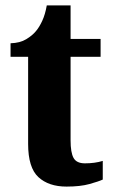

<svg xmlns="http://www.w3.org/2000/svg" viewBox="-20 -680 417 710"><path d="M226 10Q160 10 122 -25Q84 -60 84 -148V-470H19V-520Q54 -521 77 -535Q100 -549 113 -565Q125 -579 136 -602.5Q147 -626 153 -660H241V-536H352V-470H241V-161Q241 -116 252 -96Q263 -76 294 -76Q331 -76 360 -85V-16Q345 -9 311 0.5Q277 10 226 10Z"/></svg>

Font: Noto Serif Tamil Condensed ExtraBold
Style: Italic
Weight: 800
Width: 3
Italic angle: -12°
Designer: Indian Type Foundry, Tom Grace, and the Monotype Design Team
Foundry: Monotype Imaging Inc.
Version: Version 2.003; ttfautohint (v1.8.4.7-5d5b)